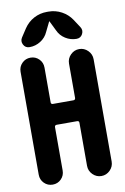

<svg xmlns="http://www.w3.org/2000/svg" viewBox="-104 -1029 707 1088"><g transform="rotate(-10 250.0 -485.0)"><path d="M254.9 -969.7Q294.9 -969.7 330.1 -950.7Q365.2 -931.6 386.7 -899.4L418 -851.6Q430.7 -832 419.9 -811Q409.2 -790 384.8 -790Q350.6 -790 321.3 -808.6Q292 -827.1 278.3 -858.4L251 -914.1Q251 -915 250 -915Q249 -915 249 -914.1L221.7 -858.4Q208 -827.1 178.7 -808.6Q149.4 -790 115.2 -790Q90.8 -790 80.1 -811Q69.3 -832 82 -851.6L113.3 -899.4Q135.7 -932.6 170.4 -951.2Q205.1 -969.7 245.1 -969.7ZM460 -659.2V-71.3Q460 -42 439 -21Q418 0 389.2 0Q360.4 0 339.4 -21Q318.4 -42 318.4 -71.3V-319.3Q318.4 -330.1 306.6 -330.1H189.5Q178.7 -330.1 177.7 -319.3V-69.3Q177.7 -40 157.7 -20Q137.7 0 108.9 0Q80.1 0 60.1 -20Q40 -40 40 -69.3V-661.1Q40 -690.4 60.1 -710.4Q80.1 -730.5 108.9 -730.5Q137.7 -730.5 157.7 -710.4Q177.7 -690.4 177.7 -661.1V-460.9Q177.7 -450.2 189.5 -450.2H306.6Q317.4 -450.2 318.4 -460.9V-659.2Q318.4 -688.5 339.4 -709.5Q360.4 -730.5 389.2 -730.5Q418 -730.5 439 -709.5Q460 -688.5 460 -659.2Z"/></g></svg>

Font: Rounded-X Mgen+ 1m bold
Style: Bold
Weight: 700
Designer: [Source Han Sans]
Ryoko NISHIZUKA  (kana & ideographs); Paul D. Hunt (Latin, Greek & Cyrillic); Wenlong ZHANG  (bopomofo
Version: Version 1.059.20150602